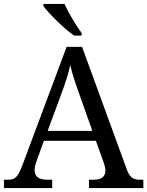

<svg xmlns="http://www.w3.org/2000/svg" viewBox="-20 -951 745 971"><path d="M355 -771H393V-784C364 -822 327 -886 306 -931H199V-921C224 -886 302 -807 355 -771ZM0 0H244V-42H221C177 -42 155 -57 155 -91C155 -102 158 -118 164 -134L202 -239H465L505 -127C510 -112 513 -101 513 -90C513 -57 493 -42 453 -42H430V0H705V-42H692C653 -42 636 -53 621 -95L395 -714H317L95 -120C71 -56 58 -42 19 -42H0ZM221 -289 289 -473C312 -535 325 -574 335 -622C346 -574 364 -523 385 -464L447 -289Z"/></svg>

Font: Noto Serif Balinese
Style: Regular
Weight: 400
Designer: Monotype Design Team
Foundry: Monotype Imaging Inc.
Version: Version 2.005